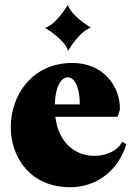

<svg xmlns="http://www.w3.org/2000/svg" viewBox="-20 -770 568 802"><path d="M273 12C385 12 474 -58 508 -168L490 -178C473 -142 426 -119 374 -119C303 -119 226 -164 211 -282H471L481 -312C483 -409 412 -507 282 -507C114 -507 25 -372 25 -239C25 -112 107 12 273 12ZM264 -558C292 -602 328 -646 360 -654C316 -682 272 -718 264 -750C236 -706 200 -662 168 -654C212 -626 256 -590 264 -558ZM209 -334C211 -404 233 -447 264 -447C296 -447 315 -391 313 -334Z"/></svg>

Font: Sinistre Bold
Style: Regular
Weight: 900
Designer: Jules Durand
Foundry: Collletttivo
Version: Version 69.420;Glyphs 3.2 (3217)